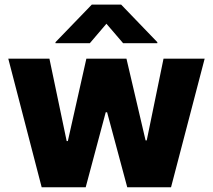

<svg xmlns="http://www.w3.org/2000/svg" viewBox="-20 -794 902 814"><path d="M343.3 0H156.7L15.1 -545.4H189.5L262.7 -195.8H267.6L346.2 -545.4H516.1L597.2 -198.7H602.1L673.3 -545.4H847.7L705.1 0H519.5L434.1 -317.9H428.2ZM647 -610.8H502L431.2 -693.4L360.8 -610.8H215.3V-615.2L369.1 -774.4H493.7L647 -615.2Z"/></svg>

Font: My Font
Style: Regular
Weight: 500
Designer: Rasmus Andersson
Foundry: rsms
Version: Version 0.001